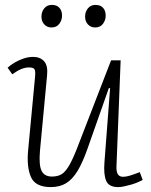

<svg xmlns="http://www.w3.org/2000/svg" viewBox="-20 -749 614 783"><path d="M11 -473Q23 -484 40 -494Q57 -504 76.5 -510.5Q96 -517 115 -517Q144 -517 160 -499Q176 -481 172 -442L143 -134Q138 -76 149.5 -52.5Q161 -29 192 -29Q216 -29 232 -39Q248 -49 264.5 -78.5Q281 -108 303 -167L433 -503H472L455 -71Q454 -51 460 -39.5Q466 -28 482 -28Q494 -28 510.5 -33Q527 -38 550 -47L562 -15Q554 -11 541.5 -5.5Q529 0 514.5 4Q500 8 486.5 11Q473 14 462 14Q424 14 413 -11.5Q402 -37 406 -88L429 -389L424 -390L337 -143Q317 -86 296 -51.5Q275 -17 249 -1.5Q223 14 187 14Q124 14 106 -27.5Q88 -69 95 -139L123 -436Q125 -456 121.5 -465Q118 -474 98 -474Q83 -474 67 -467.5Q51 -461 30 -446ZM149 -681Q149 -701 160.5 -715Q172 -729 191 -729Q212 -729 222.5 -717Q233 -705 233 -685Q233 -667 222 -652Q211 -637 190 -637Q172 -637 160.5 -649.5Q149 -662 149 -681ZM327 -681Q327 -701 338.5 -715Q350 -729 369 -729Q390 -729 400.5 -717Q411 -705 411 -685Q411 -667 400 -652Q389 -637 368 -637Q350 -637 338.5 -649.5Q327 -662 327 -681Z"/></svg>

Font: Literata ExtraLight
Style: Italic
Weight: 250
Italic angle: -2°
Designer: Latin by Veronika Burian and Jose Scaglione. Greek by Irene Vlachou. Cyrillic by Vera Evstafieva
Foundry: TypeTogether
Version: Version 3.002